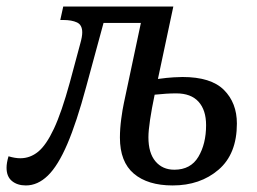

<svg xmlns="http://www.w3.org/2000/svg" viewBox="-55 -556 784 586"><path d="M24 10Q-2 10 -18.5 -3.5Q-35 -17 -35 -44Q-35 -59 -29 -79Q-9 -73 7 -73Q37 -73 61.5 -93Q86 -113 109.5 -163Q133 -213 158 -304L190 -423Q196 -444 196 -457Q196 -480 180 -487.5Q164 -495 138 -495H129L138 -536H474L427 -315Q456 -319 475 -320Q494 -321 502 -321Q589 -321 628.5 -281.5Q668 -242 668 -179Q668 -86 612 -38Q556 10 472 10Q396 10 353.5 -26Q311 -62 311 -136Q311 -163 315 -193Q319 -223 323 -241L375 -486H261L208 -291Q179 -183 150.5 -116.5Q122 -50 91 -20Q60 10 24 10ZM477 -38Q527 -38 550.5 -77.5Q574 -117 574 -174Q574 -220 551 -245.5Q528 -271 483 -271Q467 -271 452 -270Q437 -269 417 -267Q408 -224 403 -190.5Q398 -157 398 -137Q398 -89 419.5 -63.5Q441 -38 477 -38Z"/></svg>

Font: Noto Serif Condensed
Style: Italic
Weight: 400
Width: 3
Italic angle: -12°
Designer: Monotype Design Team
Foundry: Monotype Imaging Inc.
Version: Version 2.014; ttfautohint (v1.8.4.7-5d5b)